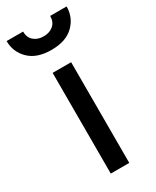

<svg xmlns="http://www.w3.org/2000/svg" viewBox="-224 -756 659 809"><g transform="rotate(-30 106.0 -351.5)"><path d="M61 -490H151V0H61ZM-40 -703H40Q40 -674 58.5 -658Q77 -642 106 -642Q135 -642 153.5 -658Q172 -674 172 -703H252Q252 -650 214.5 -613Q177 -576 106 -576Q35 -576 -2.5 -613Q-40 -650 -40 -703Z"/></g></svg>

Font: Cabin
Style: Regular
Weight: 400
Designer: Pablo Impallari
Foundry: Pablo Impallari. http://www.impallari.com Igino Marini. http://www.ikern.com
Version: Version 2.001